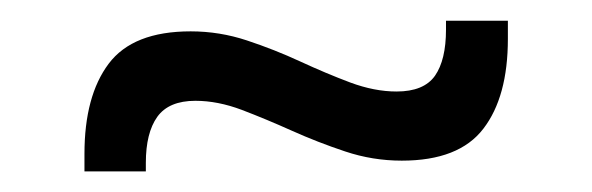

<svg xmlns="http://www.w3.org/2000/svg" viewBox="-20 -397 580 188"><path d="M373.4 -239.7Q344.9 -239.7 318 -248.7Q291.2 -257.6 265.8 -269Q240.4 -280.4 216.8 -289.4Q193.2 -298.3 171.3 -298.3Q145.3 -298.3 134 -282.6Q122.8 -266.9 122.8 -237.6V-229.2H62.7V-246.4Q62.7 -303 86.4 -334.6Q110.2 -366.3 166.7 -366.3Q195 -366.3 221.8 -357.4Q248.7 -348.5 274 -336.8Q299.3 -325.1 323 -316.2Q346.7 -307.4 368.3 -307.4Q395 -307.4 405.9 -322.8Q416.7 -338.3 416.7 -368V-376.7H477.3V-359Q477.3 -302.2 453.3 -271Q429.4 -239.7 373.4 -239.7Z"/></svg>

Font: Anek Gurmukhi Medium
Style: Regular
Weight: 500
Designer: Sarang Kulkarni (Gurmukhi), Yesha Goshar (Latin)
Foundry: Ek Type
Version: Version 1.003